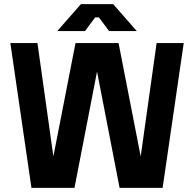

<svg xmlns="http://www.w3.org/2000/svg" viewBox="-20 -908 938 928"><path d="M132 0H340L449 -562L558 0H766L868 -700H737L660 -152L553 -700H345L238 -152L161 -700H30ZM257 -758H391L440 -824H458L507 -758H641L527 -888H371Z"/></svg>

Font: Meta Space
Style: Bold
Weight: 700
Designer: Meta Pool / Florian Karsten
Foundry: Meta Pool / Florian Karsten
Version: Version 2.000;Glyphs 3.1.1 (3137)